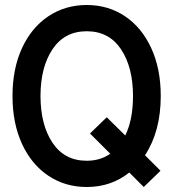

<svg xmlns="http://www.w3.org/2000/svg" viewBox="-20 -734 693 768"><path d="M560 -113 622 -51 555 14 497 -44Q425 14 327 14Q241 14 173.5 -31Q106 -76 68 -158.5Q30 -241 30 -350Q30 -459 68 -541.5Q106 -624 173.5 -669Q241 -714 327 -714Q413 -714 480 -669Q547 -624 585 -541.5Q623 -459 623 -350Q623 -209 560 -113ZM421 -119 340 -200 407 -265 481 -192Q512 -255 512 -350Q512 -465 464 -537Q416 -609 327 -609Q238 -609 190 -537Q142 -465 142 -350Q142 -235 190 -163Q238 -91 327 -91Q381 -91 421 -119Z"/></svg>

Font: Cabin Condensed Medium
Style: Regular
Weight: 500
Width: 3
Version: Version 2.001